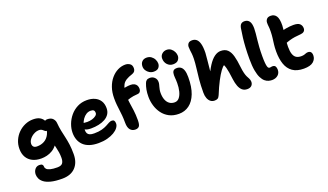

<svg xmlns="http://www.w3.org/2000/svg" viewBox="-88 -1393 3905 2285"><g transform="rotate(-20 1865.0 -250.0)"><path d="M391.6 260Q303.2 260 247.5 245.2Q191.8 230.4 162 207Q132.2 183.6 120.8 156.6Q109.4 129.6 109.4 106.2Q109.4 67.6 131 40.5Q152.6 13.4 188.6 13.4Q213.8 13.4 224.2 23.4Q234.6 33.4 234.6 51Q234.6 68.4 248.5 82.6Q262.4 96.8 295 105.2Q327.6 113.6 382 113.6Q430 113.6 447.9 90.3Q465.8 67 465.8 22.4Q465.8 -16 461 -46.7Q456.2 -77.4 449.1 -105.8Q442 -134.2 435.2 -165.4Q428.4 -196.6 423.4 -235.2L481 -227.4Q467.6 -177.4 441.5 -143.3Q415.4 -109.2 381.4 -88.8Q347.4 -68.4 311 -59.7Q274.6 -51 240.6 -51Q176.2 -51 129.4 -74.2Q82.6 -97.4 57.1 -141.2Q31.6 -185 31.6 -247Q31.6 -304.8 53.6 -354.9Q75.6 -405 113.5 -442.6Q151.4 -480.2 200.2 -501.5Q249 -522.8 302.6 -522.8Q357.2 -522.8 389 -503.9Q420.8 -485 434.5 -455.8Q448.2 -426.6 448.2 -395.4Q448.2 -370.2 437.2 -354.2Q426.2 -338.2 413.8 -338.2Q400.4 -338.2 391.8 -344.2Q383.2 -350.2 375 -358.3Q366.8 -366.4 355.3 -372.4Q343.8 -378.4 324.8 -378.4Q300.2 -378.4 275 -367.7Q249.8 -357 229.2 -339.5Q208.6 -322 196 -300.4Q183.4 -278.8 183.4 -257.2Q183.4 -231.6 197.5 -217.6Q211.6 -203.6 241.2 -203.6Q292.8 -203.6 333.1 -226Q373.4 -248.4 396.7 -293.9Q420 -339.4 420 -408Q420 -438.4 429.4 -452.3Q438.8 -466.2 463.4 -466.2Q510.4 -466.2 533.2 -441Q556 -415.8 558 -386Q563 -327 572.8 -280.1Q582.6 -233.2 592.9 -188.7Q603.2 -144.2 610.4 -92.1Q617.6 -40 617.6 30.2Q617.6 137 558.7 198.5Q499.8 260 391.6 260Z M943.4 10Q877.6 10 829.9 -6Q782.2 -22 751.6 -52Q721 -82 706.2 -122Q691.4 -162 691.4 -210Q691.4 -264 711.8 -318.5Q732.2 -373 770.2 -418.5Q808.2 -464 861.7 -491.5Q915.2 -519 981.4 -519Q1038.2 -519 1081.1 -499.8Q1124 -480.6 1148.4 -442.9Q1172.8 -405.2 1172.8 -349Q1172.8 -306.6 1152.7 -275.5Q1132.6 -244.4 1097.2 -224.4Q1061.8 -204.4 1015.7 -194.5Q969.6 -184.6 916.8 -184.6Q862.8 -184.6 833.9 -204.4Q805 -224.2 805 -250.2Q805 -264.4 811.7 -271.5Q818.4 -278.6 834 -278.6Q845 -278.6 860 -275.8Q875 -273 900.8 -273Q934.2 -273 963.9 -281.8Q993.6 -290.6 1012.9 -306.1Q1032.2 -321.6 1032.2 -341Q1032.2 -363 1020.9 -374Q1009.6 -385 983.2 -385Q951.8 -385 925.7 -368.5Q899.6 -352 880.2 -324.4Q860.8 -296.8 850.4 -261.8Q840 -226.8 840 -189.8Q840 -166.6 848.6 -150Q857.2 -133.4 877.5 -125Q897.8 -116.6 932.4 -116.6Q990.2 -116.6 1029.3 -127.3Q1068.4 -138 1094.7 -152.2Q1121 -166.4 1140.5 -177.1Q1160 -187.8 1178.6 -187.8Q1198.4 -187.8 1207.6 -175.6Q1216.8 -163.4 1216.8 -138.8Q1216.8 -112.8 1196.9 -86.1Q1177 -59.4 1140.8 -38Q1104.6 -16.6 1054.4 -3.3Q1004.2 10 943.4 10Z M1409 8.2Q1368.2 8.2 1344.3 -20.9Q1320.4 -50 1320.4 -109.2Q1320.4 -163.4 1316.7 -202.2Q1313 -241 1308.6 -274.5Q1304.2 -308 1300.5 -344.1Q1296.8 -380.2 1296.8 -427Q1296.8 -503.4 1318.1 -564.5Q1339.4 -625.6 1376.6 -669.4Q1413.8 -713.2 1460.4 -736.6Q1507 -760 1556.8 -760Q1588.8 -760 1614.6 -742.7Q1640.4 -725.4 1640.4 -685Q1640.4 -662 1629.2 -647Q1618 -632 1596 -624.8Q1547.4 -609.4 1517.3 -590.8Q1487.2 -572.2 1472 -546Q1456.8 -519.8 1451.4 -482.6Q1446 -445.4 1446 -391.2Q1446 -349.6 1452.9 -306.5Q1459.8 -263.4 1466.7 -211.3Q1473.6 -159.2 1473.6 -89Q1473.6 -31.2 1457.9 -11.5Q1442.2 8.2 1409 8.2ZM1395 -337.4Q1367.4 -337.4 1349.2 -352.1Q1331 -366.8 1331 -389.6Q1331 -422.6 1348.3 -449Q1365.6 -475.4 1397.6 -486.6Q1437.6 -499.8 1471.5 -505.7Q1505.4 -511.6 1534.8 -511.6Q1561.8 -511.6 1581 -502.1Q1600.2 -492.6 1610.3 -474.6Q1620.4 -456.6 1620.4 -430.8Q1620.4 -411 1609.5 -396.1Q1598.6 -381.2 1575.4 -379.6Q1514.6 -375.6 1480.7 -365.2Q1446.8 -354.8 1428.3 -346.1Q1409.8 -337.4 1395 -337.4Z M1960.8 10Q1890.4 10 1838.6 -17.3Q1786.8 -44.6 1753.2 -90.2Q1719.6 -135.8 1703 -191.7Q1686.4 -247.6 1686.4 -304.6Q1686.4 -354.8 1693.9 -394.3Q1701.4 -433.8 1715.6 -469.6Q1723 -489.8 1737.7 -500.7Q1752.4 -511.6 1778 -511.6Q1812.8 -511.6 1836.7 -488.9Q1860.6 -466.2 1860.6 -430.2Q1860.6 -415 1857.1 -401.1Q1853.6 -387.2 1849.4 -372Q1845.2 -356.8 1841.7 -338.9Q1838.2 -321 1838.2 -299Q1838.2 -248.4 1852.6 -211.7Q1867 -175 1894.2 -155.6Q1921.4 -136.2 1959.6 -136.2Q1994.6 -136.2 2017.9 -164.5Q2041.2 -192.8 2052.9 -239.7Q2064.6 -286.6 2064.6 -342.4Q2064.6 -364.4 2063.5 -381.1Q2062.4 -397.8 2061.2 -412.3Q2060 -426.8 2060 -442.8Q2060 -475.4 2072.7 -493.4Q2085.4 -511.4 2119.8 -511.4Q2149.4 -511.4 2170 -496.6Q2190.6 -481.8 2201.5 -449.5Q2212.4 -417.2 2212.4 -364.2Q2212.4 -239.4 2180.3 -156.5Q2148.2 -73.6 2091.6 -31.8Q2035 10 1960.8 10ZM2096.2 -568Q2054 -568 2024.8 -599.1Q1995.6 -630.2 1995.6 -677Q1995.6 -712 2020.5 -734.4Q2045.4 -756.8 2080 -756.8Q2111.8 -756.8 2134.6 -739.2Q2157.4 -721.6 2170 -696.1Q2182.6 -670.6 2182.6 -645.6Q2182.6 -616.8 2162.9 -592.4Q2143.2 -568 2096.2 -568ZM1850.8 -564.4Q1821.2 -564.4 1796.6 -579.2Q1772 -594 1757.5 -617.4Q1743 -640.8 1743 -667.2Q1743 -705.4 1764.8 -728.3Q1786.6 -751.2 1823.4 -751.2Q1858.2 -751.2 1882.4 -733.6Q1906.6 -716 1919.5 -690Q1932.4 -664 1932.4 -638.6Q1932.4 -609.8 1913.8 -587.1Q1895.2 -564.4 1850.8 -564.4Z M2413.6 6.8Q2383.8 6.8 2362.4 -9.7Q2341 -26.2 2329.3 -56.5Q2317.6 -86.8 2317.6 -127Q2317.6 -221.4 2325.1 -296.6Q2332.6 -371.8 2340.3 -433.1Q2348 -494.4 2349.4 -545.4Q2350.2 -583.8 2347.5 -610.2Q2344.8 -636.6 2341.7 -657.4Q2338.6 -678.2 2339 -699.8Q2339.4 -723.4 2354.1 -741.7Q2368.8 -760 2403.8 -760Q2435.4 -760 2458 -741.9Q2480.6 -723.8 2492.5 -681Q2504.4 -638.2 2502.8 -564.4Q2501 -523.2 2494.8 -472.3Q2488.6 -421.4 2483.1 -353.5Q2477.6 -285.6 2478 -192.4L2444 -254.4Q2482.8 -348.2 2521.5 -407.9Q2560.2 -467.6 2599.8 -496Q2639.4 -524.4 2679.6 -524.4Q2735.4 -524.4 2766.7 -493.8Q2798 -463.2 2813.7 -405.9Q2829.4 -348.6 2837.8 -267.2Q2844 -214.4 2852 -183.4Q2860 -152.4 2869.1 -134.1Q2878.2 -115.8 2886.6 -101Q2892.2 -90.8 2895.6 -79.1Q2899 -67.4 2899 -56Q2899 -25.6 2880 -7Q2861 11.6 2825.8 11.6Q2786.6 11.6 2761.7 -10.2Q2736.8 -32 2722.6 -70.1Q2708.4 -108.2 2702 -156.4Q2694.8 -214.2 2688.8 -250.1Q2682.8 -286 2676.4 -308.9Q2670 -331.8 2661 -351.4Q2644.6 -343.4 2615.8 -304.6Q2587 -265.8 2551.8 -198.7Q2516.6 -131.6 2478.8 -38.4Q2467 -10.8 2452.3 -2Q2437.6 6.8 2413.6 6.8Z M3139.4 11Q3119.4 11 3096.1 4.9Q3072.8 -1.2 3050.4 -19.8Q3028 -38.4 3009.7 -74.4Q2991.4 -110.4 2980.6 -169.4Q2969.8 -228.4 2969.8 -317Q2969.8 -392.8 2973.3 -457.3Q2976.8 -521.8 2983.7 -580.4Q2990.6 -639 3000.2 -695Q3006.4 -730 3022.5 -745Q3038.6 -760 3066.8 -760Q3105.6 -760 3126.9 -731.7Q3148.2 -703.4 3148.2 -640.2Q3148.2 -610 3144.6 -575.9Q3141 -541.8 3136.6 -501.2Q3132.2 -460.6 3128.6 -410.5Q3125 -360.4 3125 -297Q3125 -243.2 3128 -211.4Q3131 -179.6 3135.9 -163.6Q3140.8 -147.6 3147.6 -142.7Q3154.4 -137.8 3161.8 -137.8Q3169.8 -137.8 3175.5 -138.9Q3181.2 -140 3185.6 -141Q3190 -142 3194.8 -142Q3223.2 -142 3233.4 -125.3Q3243.6 -108.6 3243.6 -83.2Q3243.6 -39.6 3214 -14.3Q3184.4 11 3139.4 11Z M3541.8 13Q3453.6 13 3400 -24.8Q3346.4 -62.6 3322.9 -131.1Q3299.4 -199.6 3299.4 -290Q3299.4 -340.2 3304.2 -379.5Q3309 -418.8 3313.8 -455.1Q3318.6 -491.4 3319.6 -532.8Q3320.8 -574.6 3317.4 -600.7Q3314 -626.8 3314.6 -651Q3315 -675.6 3330.9 -694.8Q3346.8 -714 3382.2 -714Q3427.8 -714 3452 -678.4Q3476.2 -642.8 3474.2 -557.8Q3473 -529 3469.4 -500.2Q3465.8 -471.4 3461.6 -440.5Q3457.4 -409.6 3454.3 -374.1Q3451.2 -338.6 3451.2 -295.6Q3451.2 -236.6 3463.7 -201.6Q3476.2 -166.6 3500.8 -151.8Q3525.4 -137 3562 -137Q3585.4 -137 3599.9 -141.6Q3614.4 -146.2 3625.7 -150.7Q3637 -155.2 3650.8 -155.2Q3674.6 -155.2 3687 -141Q3699.4 -126.8 3699.4 -97.4Q3699.4 -51.4 3662.2 -19.2Q3625 13 3541.8 13ZM3433.6 -339Q3392.4 -321.8 3369.7 -340.4Q3347 -359 3347 -393.8Q3347 -423 3357.9 -446.5Q3368.8 -470 3413.4 -486.4Q3454 -501.2 3503.9 -510.1Q3553.8 -519 3598.8 -519Q3657 -519 3679.9 -496.8Q3702.8 -474.6 3702.8 -440.8Q3702.8 -415.6 3687.2 -401.6Q3671.6 -387.6 3646.2 -385.6Q3601.2 -382.6 3566.5 -377.3Q3531.8 -372 3500.9 -363Q3470 -354 3433.6 -339Z"/></g></svg>

Font: Shantell Sans Light
Style: Regular
Weight: 300
Designer: Stephen Nixon, Anya Danilova, Shantell Martin
Foundry: Arrow Type
Version: Version 1.011;[c5ecc13dd]